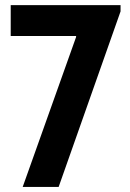

<svg xmlns="http://www.w3.org/2000/svg" viewBox="-20 -740 513 760"><path d="M69.8 0 281.2 -593.5V-597.4H22.4V-719.7H457.2V-694.9L212.1 0Z"/></svg>

Font: Reddit Sans Condensed
Style: Regular
Weight: 400
Designer: Stephen Hutchings
Foundry: Reddit
Version: Version 1.014